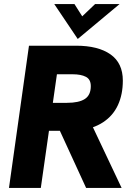

<svg xmlns="http://www.w3.org/2000/svg" viewBox="-20 -921 661 941"><path d="M24 0 122 -697H353Q461 -697 521.5 -654.5Q582 -612 582 -526Q582 -458 558 -406Q534 -354 485.5 -322Q437 -290 363 -280Q350 -280 337 -280Q324 -280 310 -280H220L180 0ZM402 0 267 -294 428 -313 576 0ZM239 -417H308Q367 -417 396 -436Q425 -455 425 -499Q425 -532 401 -544.5Q377 -557 336 -557H259ZM361 -730 246 -901H345L383 -841L446 -901H566Z"/></svg>

Font: Hanken Grotesk Black
Style: Italic
Weight: 900
Italic angle: -8°
Designer: Alfredo Marco Pradil
Foundry: Hanken Design Co.
Version: Version 3.013